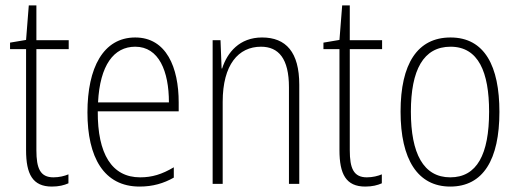

<svg xmlns="http://www.w3.org/2000/svg" viewBox="-20 -677 1908 707"><path d="M177 -24C128 -24 114 -57 114 -124V-496H233V-529H114V-657H86L76 -530L17 -520V-496H76V-124C76 -36 100 10 171 10C197 10 216 5 232 -2V-35C218 -29 198 -24 177 -24Z M478 -539C360 -539 302 -427 302 -263C302 -98 362 10 494 10C543 10 583 -2 620 -23V-61C576 -35 540 -24 496 -24C392 -24 339 -110 340 -267H638V-300C638 -428 593 -539 478 -539ZM478 -505C565 -505 602 -415 602 -300H341C348 -437 399 -505 478 -505Z M945 -539C862 -539 817 -484 798 -425H796L792 -529H763V0H800V-302C800 -439 858 -505 941 -505C1006 -505 1044 -461 1044 -356V0H1082V-365C1082 -485 1033 -539 945 -539Z M1331 -24C1282 -24 1268 -57 1268 -124V-496H1387V-529H1268V-657H1240L1230 -530L1171 -520V-496H1230V-124C1230 -36 1254 10 1325 10C1351 10 1370 5 1386 -2V-35C1372 -29 1352 -24 1331 -24Z M1819 -265C1819 -433 1765 -539 1639 -539C1517 -539 1455 -442 1455 -266C1455 -90 1518 10 1638 10C1759 10 1819 -89 1819 -265ZM1493 -266C1493 -419 1539 -505 1639 -505C1742 -505 1781 -411 1781 -266C1781 -108 1736 -24 1638 -24C1539 -24 1493 -112 1493 -266Z"/></svg>

Font: Noto Sans Ethiopic Condensed ExtraLight
Style: Regular
Weight: 200
Width: 3
Designer: Monotype Design Team
Foundry: Monotype Imaging Inc.
Version: Version 2.102